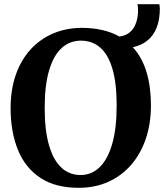

<svg xmlns="http://www.w3.org/2000/svg" viewBox="-20 -885 782 916"><path d="M360.2 11Q246.5 12.1 173.5 -35.9Q100.4 -84 65.5 -170.1Q30.6 -256.2 30.6 -369.3Q30.6 -457.1 55.2 -527.7Q79.8 -598.3 125.3 -648.5Q170.9 -698.6 233.6 -725.4Q296.3 -752.1 372.4 -752.1Q425.8 -751.7 470.1 -741.2Q514.3 -730.7 549.6 -710.7Q579 -714.6 596.7 -729Q614.5 -743.4 623.5 -762.4Q632.5 -781.4 635.6 -800Q638.6 -818.6 638.6 -830.4Q638.6 -846.9 637.8 -853.9Q637.1 -860.9 635.7 -865H740.1Q741.1 -859.7 741.8 -854.3Q742.5 -848.9 742.5 -843.4Q742.5 -791.3 727.4 -753.2Q712.3 -715.1 683.5 -691.8Q654.7 -668.5 613.7 -659.6Q658 -611.3 679.1 -540.9Q700.1 -470.5 700.1 -382.4Q700.1 -294.9 675.6 -222.9Q651.1 -150.9 605.9 -98.8Q560.7 -46.7 498.3 -18.2Q435.9 10.2 360.2 11ZM364.1 -50Q416.9 -50 455.6 -87.5Q494.2 -125 515.4 -199Q536.6 -272.9 536.6 -381.7Q536.6 -488 516.5 -556.3Q496.4 -624.7 458.2 -657.9Q420 -691.1 366 -691.1Q313.1 -691.1 274.4 -656.1Q235.7 -621.1 214.4 -549.7Q193.2 -478.4 193.2 -369.7Q193.2 -263.9 213.6 -192.9Q234 -121.9 272.2 -85.9Q310.4 -50 364.1 -50Z"/></svg>

Font: Merriweather Light
Style: Regular
Weight: 300
Version: Version 2.100